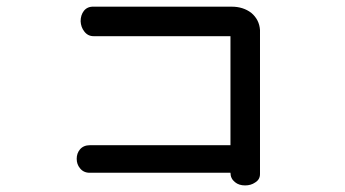

<svg xmlns="http://www.w3.org/2000/svg" viewBox="-20 -648 1040 578"><path d="M262.7 -627.9Q243.2 -628.9 232.4 -615.2Q222.7 -602.5 222.7 -584Q223.6 -566.4 233.4 -553.7Q244.1 -539.1 261.7 -539.1H673.8V-210.9H251Q231.4 -210.9 220.7 -198.2Q210.9 -186.5 210.9 -169.9Q210.9 -153.3 220.7 -141.6Q231.4 -127.9 250 -127.9H673.8Q673.8 -110.4 687.5 -99.6Q699.2 -89.8 717.8 -89.8Q735.4 -89.8 748 -98.6Q762.7 -107.4 762.7 -124V-557.6Q760.7 -588.9 736.3 -609.4Q711.9 -627.9 677.7 -627.9Z"/></svg>

Font: GungsuhChe
Style: Regular
Weight: 400
Monospace: yes
Version: Version 2.21